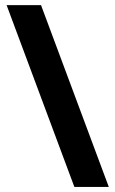

<svg xmlns="http://www.w3.org/2000/svg" viewBox="-20 -734 453 754"><path d="M141.1 -713.9 407.2 0H272L5.9 -713.9Z"/></svg>

Font: OpenSans-Bold
Style: Bold
Weight: 700
Foundry: Ascender Corporation
Version: Version 1.10